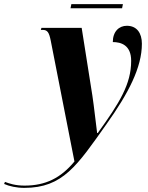

<svg xmlns="http://www.w3.org/2000/svg" viewBox="-173 -671 720 931"><path d="M169 -631H419L423 -651H173ZM-55 240C132 240 201 132 344 -70C450 -219 515 -344 515 -459C515 -510 491 -546 442 -546C404 -546 374 -518 374 -467C413 -467 463 -453 463 -376C463 -263 407 -173 301 -26H298C293 -62 283 -155 275 -207L223 -536H28L25 -526H34C57 -526 65 -514 73 -474L188 112C122 192 48 229 -54 229C-99 229 -128 219 -149 211L-153 221C-128 232 -93 240 -55 240Z"/></svg>

Font: Noto Serif Display Condensed ExtraBold
Style: Italic
Weight: 800
Width: 3
Italic angle: -12°
Designer: Monotype Design Team
Foundry: Monotype Imaging Inc.
Version: Version 2.009